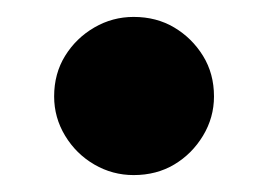

<svg xmlns="http://www.w3.org/2000/svg" viewBox="-20 -396 317 227"><path d="M138 -189Q113 -189 91.5 -201.5Q70 -214 57 -235.5Q44 -257 44 -282Q44 -309 57 -330Q70 -351 91.5 -363.5Q113 -376 138 -376Q165 -376 186 -363.5Q207 -351 220 -330Q233 -309 233 -282Q233 -257 220 -235.5Q207 -214 186 -201.5Q165 -189 138 -189Z"/></svg>

Font: Gabarito SemiBold
Style: Regular
Weight: 600
Designer: Leandro Assis / Alvaro Franca / Felipe Casaprima
Foundry: Naipe Foundry
Version: Version 1.000